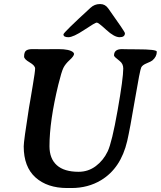

<svg xmlns="http://www.w3.org/2000/svg" viewBox="-20 -924 798 953"><path d="M475.1 -903.8H478.5Q502 -903.8 517.6 -881.8Q600.1 -766.1 600.1 -759.3Q600.1 -739.3 573.7 -739.3Q547.4 -739.3 507.8 -775.6Q468.3 -812 460.4 -812Q452.6 -812 398.2 -775.6Q343.8 -739.3 319.3 -739.3Q294.9 -739.3 294.9 -753.4Q294.9 -762.2 429.2 -885.3Q449.2 -903.8 475.1 -903.8ZM99.6 -643.1Q99.6 -665.5 109.6 -672.9Q119.6 -680.2 140.6 -680.2H160.2L179.2 -679.7L270.5 -680.2Q325.7 -680.2 343.8 -664.1L347.7 -657.2Q347.7 -646 325.9 -626.2Q304.2 -606.4 294.7 -587.2Q285.2 -567.9 269.5 -503.9Q225.6 -323.2 225.6 -198.2Q225.6 -136.7 262 -104Q298.3 -71.3 370.1 -71.3Q418 -71.3 455.6 -99.6Q493.2 -127.9 514.4 -172.4Q535.6 -216.8 563.7 -376Q591.8 -535.2 591.8 -584Q591.8 -607.4 574.2 -621.1Q545.9 -642.6 545.9 -648.4Q545.9 -680.2 585 -680.2L604 -679.7L659.7 -679.2Q758.3 -679.2 758.3 -667.5Q758.3 -642.6 736.3 -624Q730 -618.7 708.7 -610.1Q687.5 -601.6 681.2 -589.8Q674.8 -578.1 649.9 -430.7Q625 -283.2 611.3 -223.6Q579.6 -88.9 481.9 -29.8Q417 9.3 334.5 9.3H313.5Q214.8 9.3 156.2 -43.2Q97.7 -95.7 97.7 -197.8Q97.7 -223.6 124 -390.1L130.9 -429.7Q131.8 -436.5 143.1 -502.7Q154.3 -568.8 154.3 -583.7Q154.3 -598.6 127 -614.5Q99.6 -630.4 99.6 -643.1Z"/></svg>

Font: Averia Serif Libre
Style: Bold Italic
Weight: 700
Italic angle: -6.90001°
Version: Version 1.002